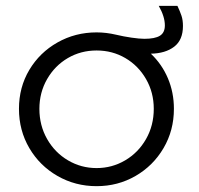

<svg xmlns="http://www.w3.org/2000/svg" viewBox="-20 -626 683 658"><path d="M497 -442Q535 -406 555.5 -357.5Q576 -309 576 -253Q576 -179 540.5 -118.5Q505 -58 444.5 -23Q384 12 311 12Q238 12 177 -23Q116 -58 80.5 -118.5Q45 -179 45 -253Q45 -327 80.5 -386.5Q116 -446 177 -480.5Q238 -515 311 -515Q344 -515 378 -507Q403 -501 430.5 -497Q458 -493 475 -493Q511 -493 528 -503.5Q545 -514 545 -539Q545 -569 524 -606H588Q597 -587 602 -572Q607 -557 607 -537Q607 -489 577 -466Q547 -443 497 -442ZM311 -453Q257 -453 212.5 -427Q168 -401 141.5 -355Q115 -309 115 -253Q115 -196 141.5 -149.5Q168 -103 213 -76.5Q258 -50 311 -50Q364 -50 409 -76.5Q454 -103 480.5 -149.5Q507 -196 507 -253Q507 -309 480.5 -355Q454 -401 409.5 -427Q365 -453 311 -453Z"/></svg>

Font: Museo Sans Light
Style: Regular
Weight: 300
Designer: Jos Buivenga
Foundry: Jos Buivenga & Rosetta Type Foundry (extension, remastering)
Version: Version 3.600;PS 1.000;hotconv 1.0.88;makeotf.lib2.5.647800;